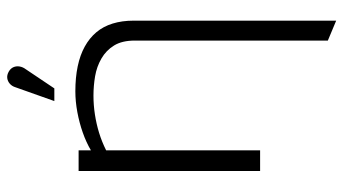

<svg xmlns="http://www.w3.org/2000/svg" viewBox="-229 -509 948 530"><g transform="rotate(-90 245.0 -244.0)"><path d="M398 -346V187L453 210V-349Q453 -381 445 -407Q437 -433 421 -452Q405 -471 381.5 -484Q358 -497 327 -503.5Q296 -510 258 -510Q230 -510 200.5 -504.5Q171 -499 144 -489.5Q117 -480 95 -467V-501H38V0H95V-425Q119 -437 143.5 -444.5Q168 -452 194 -456Q220 -460 246 -460Q273 -460 299.5 -455.5Q326 -451 348.5 -438Q371 -425 384.5 -403Q398 -381 398 -346ZM319 -647Q325 -655 326.5 -664Q328 -673 324.5 -681Q321 -689 312 -694Q303 -699 294.5 -698Q286 -697 279 -691Q272 -685 269 -675L231 -568H266Z"/></g></svg>

Font: AdventPro_ExpandedRegular
Style: ExpandedRegular
Weight: 400
Width: 7
Designer: VivaRado, Andreas Kalpakidis
Foundry: VivaRado, Andreas Kalpakidis
Version: Version 3.000